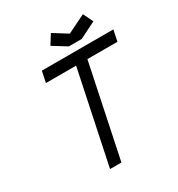

<svg xmlns="http://www.w3.org/2000/svg" viewBox="-197 -973 1019 1100"><g transform="rotate(-30 312.5 -423.0)"><path d="M136.2 -610.4 151.4 -683.6H624.5L609.4 -610.4H410.6L283.2 0H208L335.9 -610.4ZM396.5 -787.1 516.6 -846.2 548.8 -780.8 439.9 -726.6H355L265.1 -782.2L304.2 -844.7Z"/></g></svg>

Font: Anka/Coder
Style: Italic
Weight: 400
Italic angle: -12°
Monospace: yes
Version: Version 001.100